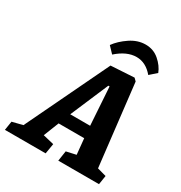

<svg xmlns="http://www.w3.org/2000/svg" viewBox="-235 -944 1016 1078"><g transform="rotate(30 273.5 -405.0)"><path d="M513 -74 571 -58 562 0H298L308 -66L371 -80L361 -182H195L156 -83L227 -66L216 0H-48L-39 -58L29 -75L285 -609L436 -618L452 -602ZM331 -505 226 -259H355L339 -505ZM398 -810Q449 -810 486 -778Q523 -746 538 -707L495 -669Q449 -724 389 -724Q326 -724 262 -667L224 -707Q252 -746 299.5 -778Q347 -810 398 -810Z"/></g></svg>

Font: Grenze
Style: Bold Italic
Weight: 700
Italic angle: -10°
Designer: Renata Polastri
Foundry: Omnibus-Type
Version: Version 1.002; ttfautohint (v1.8)